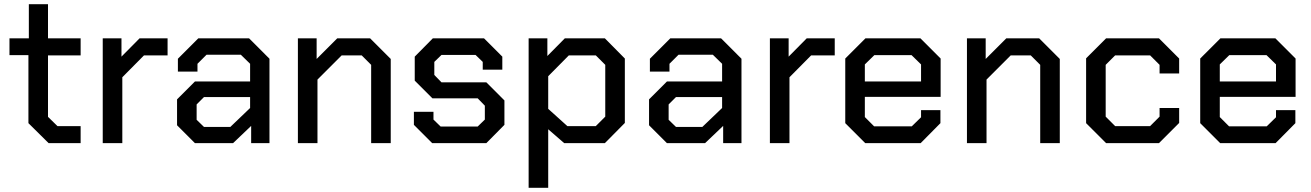

<svg xmlns="http://www.w3.org/2000/svg" viewBox="-20 -680 6229 912"><path d="M115 -95V-418H25V-498H117V-660H208V-498H363V-417H208V-125L253 -81H363V0H211Z M468 -498H557V-411L643 -498H776V-417H664L561 -313V0H468Z M821 -85V-208L906 -293H1168V-377L1124 -420H961L918 -377V-340H825V-401L922 -498H1163L1260 -401V0H1173V-82L1087 0H906ZM1074 -77 1168 -167V-219H949L914 -184V-111L949 -77Z M1395 -498H1484V-400L1582 -498H1738L1836 -400V0H1743V-372L1698 -417H1603L1488 -302V0H1395Z M1946 -87V-149H2039V-112L2073 -79H2249L2283 -112V-178L2249 -213H2034L1950 -297V-411L2036 -498H2279L2366 -411V-349H2273V-386L2239 -419H2077L2043 -386V-324L2077 -289H2290L2376 -203V-87L2290 0H2033Z M2491 -498H2580V-414L2663 -498H2853L2948 -402V-96L2853 0H2660L2584 -66V212H2491ZM2810 -81 2855 -126V-372L2810 -417H2682L2584 -318V-163L2675 -81Z M3063 -85V-208L3148 -293H3410V-377L3366 -420H3203L3160 -377V-340H3067V-401L3164 -498H3405L3502 -401V0H3415V-82L3329 0H3148ZM3316 -77 3410 -167V-219H3191L3156 -184V-111L3191 -77Z M3637 -498H3726V-411L3812 -498H3945V-417H3833L3730 -313V0H3637Z M3995 -95V-402L4091 -498H4352L4448 -402V-220H4088V-124L4132 -80H4311L4355 -123V-157H4447V-95L4353 0H4090ZM4355 -293V-374L4310 -418H4133L4088 -374V-293Z M4573 -498H4662V-400L4760 -498H4916L5014 -400V0H4921V-372L4876 -417H4781L4666 -302V0H4573Z M5139 -95V-403L5234 -498H5485L5581 -402V-331H5488V-372L5443 -417H5277L5232 -372V-126L5277 -81H5443L5488 -126V-167H5581V-96L5485 0H5234Z M5681 -95V-402L5777 -498H6038L6134 -402V-220H5774V-124L5818 -80H5997L6041 -123V-157H6133V-95L6039 0H5776ZM6041 -293V-374L5996 -418H5819L5774 -374V-293Z"/></svg>

Font: Chakra Petch Medium
Style: Regular
Weight: 500
Designer: Katatrad Aksorn Co.,Ltd.
Foundry: Cadson Demak Co.,Ltd.
Version: Version 1.000; ttfautohint (v1.6)